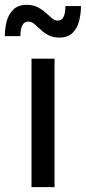

<svg xmlns="http://www.w3.org/2000/svg" viewBox="-39 -772 354 792"><path d="M186 0H91V-530H186ZM206 -617Q179 -617 160.5 -627Q142 -637 128.5 -650Q115 -663 103 -673Q91 -683 77 -683Q60 -683 52.5 -666.5Q45 -650 45 -623H-19Q-19 -654 -11.5 -683.5Q-4 -713 16 -732.5Q36 -752 71 -752Q98 -752 117 -742Q136 -732 149.5 -719.5Q163 -707 175 -697Q187 -687 200 -687Q216 -687 223.5 -703Q231 -719 231 -747H295Q295 -716 287.5 -686Q280 -656 260.5 -636.5Q241 -617 206 -617Z"/></svg>

Font: Be Vietnam Pro Variable Thin
Style: Regular
Weight: 100
Designer: Lam Bao, Tony Le, Vietanh Nguyen
Foundry: Yellow Type Foundry
Version: Version 1.002